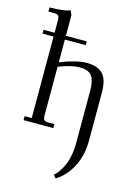

<svg xmlns="http://www.w3.org/2000/svg" viewBox="-150 -827 874 1211"><g transform="rotate(15 286.5 -221.5)"><path d="M22 -558.1V-583H94.2V-662.1Q94.2 -687 87.2 -694.6Q80.1 -702.1 55.2 -702.1H22V-729Q113.8 -729 155.8 -746.1L168 -717.8V-583H304.2V-558.1H168V-410.2Q274.9 -452.1 341.8 -452.1Q411.6 -452.1 445.8 -416.5Q480 -380.9 480 -294.9V16.1Q480 115.2 440.7 189.9Q401.4 264.6 337.9 303.2L321.8 283.2Q357.4 252.4 381.6 193.6Q405.8 134.8 405.8 51.8V-290Q405.8 -322.3 400.1 -345.2Q394.5 -368.2 385.7 -381.1Q377 -394 362.5 -401.6Q348.1 -409.2 334.5 -411.1Q320.8 -413.1 301.8 -413.1Q251 -413.1 168 -380.9V-65.9Q168 -41 175 -33.4Q182.1 -25.9 207 -25.9H242.2V0H47.9V-25.9H94.2V-558.1Z"/></g></svg>

Font: Dihjauti S
Style: Regular
Weight: 400
Designer: T. Christopher White
Version: Version 3.0.0